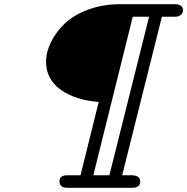

<svg xmlns="http://www.w3.org/2000/svg" viewBox="-20 -715 906 930"><path d="M203.1 -416Q203.1 -462.9 227.1 -511.5Q251 -560.1 294.4 -601.6Q337.9 -643.1 408.4 -668.9Q479 -694.8 563 -694.8H825.2Q866.2 -694.8 866.2 -665Q866.2 -659.2 864 -653.1Q861.8 -647 852.3 -640.4Q842.8 -633.8 827.1 -633.8H764.2L571.8 133.8H615.2Q659.2 133.8 659.2 164.1Q659.2 194.8 620.1 194.8H305.2Q268.1 193.8 268.1 163.8Q268.1 133.8 307.1 133.8H370.1L458 -221.2Q344.2 -230 273.7 -280.5Q203.1 -331.1 203.1 -416ZM432.1 133.8H509.8L702.1 -633.8H623Z"/></svg>

Font: CMU Concrete
Style: BoldItalic
Weight: 700
Italic angle: -14.04°
Version: Version 0.7.0